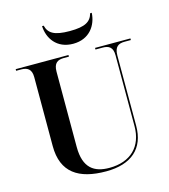

<svg xmlns="http://www.w3.org/2000/svg" viewBox="-132 -1024 1001 1138"><g transform="rotate(-15 368.0 -455.0)"><path d="M385 -771C486 -771 534 -845 538 -920H528C515 -872 481 -849 385 -849C289 -849 255 -872 243 -920H233C236 -845 284 -771 385 -771ZM378 10C534 10 619 -66 619 -205V-636C619 -690 644 -704 682 -704H720V-714H503V-704H547C585 -704 609 -690 609 -640V-206C609 -81 533 -5 402 -5C309 -5 246 -45 246 -175V-637C246 -690 271 -704 309 -704H340V-714H16V-704H47C84 -704 110 -690 110 -640V-217C110 -54 210 10 378 10Z"/></g></svg>

Font: Noto Serif Display SemiBold
Style: Regular
Weight: 600
Designer: Monotype Design Team
Foundry: Monotype Imaging Inc.
Version: Version 2.009